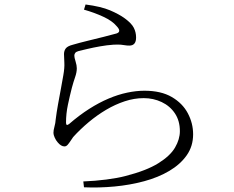

<svg xmlns="http://www.w3.org/2000/svg" viewBox="-20 -794 1040 855"><path d="M351 14Q403 12 453.5 5.5Q504 -1 538 -10Q632 -34 685 -67Q738 -100 759.5 -137Q781 -174 781 -210Q781 -256 759 -289Q737 -322 700 -339.5Q663 -357 620 -357Q578 -357 535.5 -343Q493 -329 452.5 -305Q412 -281 375 -250Q338 -219 306 -184Q301 -177 294.5 -167Q288 -157 281.5 -149.5Q275 -142 267 -142Q252 -142 237 -160Q229 -169 223.5 -181.5Q218 -194 218 -202Q218 -214 222.5 -230Q227 -246 228 -262Q232 -294 238.5 -330Q245 -366 251.5 -400.5Q258 -435 262 -459Q268 -493 266.5 -515.5Q265 -538 265 -553Q265 -568 273 -578.5Q281 -589 305 -595Q332 -603 369 -612Q406 -621 442 -630Q478 -639 499 -645Q523 -653 499 -678Q480 -701 440 -719.5Q400 -738 354 -751L361 -774Q430 -765 470 -748Q510 -731 536 -712Q566 -690 576 -670Q586 -650 586 -627Q586 -609 578.5 -600Q571 -591 556 -591Q545 -591 537 -592.5Q529 -594 518 -595Q507 -596 485 -595Q456 -593 425 -587.5Q394 -582 369 -576Q344 -570 331 -567Q320 -564 315.5 -559Q311 -554 311 -546Q311 -538 316.5 -520.5Q322 -503 322 -490Q322 -472 314.5 -450.5Q307 -429 300 -403Q291 -368 282.5 -328Q274 -288 274 -248Q274 -231 288 -242Q333 -281 377 -309Q421 -337 463.5 -355Q506 -373 546.5 -381.5Q587 -390 623 -390Q697 -390 745 -362Q793 -334 816.5 -289.5Q840 -245 840 -196Q840 -143 811.5 -102.5Q783 -62 734 -33Q685 -4 622 13Q559 30 490 36.5Q421 43 354 40Z"/></svg>

Font: Noto Serif JP ExtraLight Light
Style: Regular
Weight: 300
Version: Version 2.003-H1;hotconv 1.1.1;makeotfexe 2.6.0